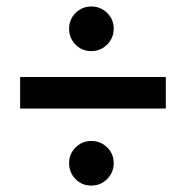

<svg xmlns="http://www.w3.org/2000/svg" viewBox="-20 -576 578 601"><path d="M499 -335V-236.3H43V-335ZM335.9 -486.3Q335.9 -457 315.4 -436.5Q294.9 -416 265.6 -416Q236.3 -416 216.3 -436.5Q196.3 -457 196.3 -486.3Q196.3 -515.6 216.8 -535.6Q237.3 -555.7 265.6 -555.7Q294.9 -555.7 315.4 -535.6Q335.9 -515.6 335.9 -486.3ZM335.9 -65.4Q335.9 -36.1 315.4 -15.6Q294.9 4.9 265.6 4.9Q236.3 4.9 216.3 -15.6Q196.3 -36.1 196.3 -65.4Q196.3 -94.7 216.8 -114.7Q237.3 -134.8 265.6 -134.8Q294.9 -134.8 315.4 -114.7Q335.9 -94.7 335.9 -65.4Z"/></svg>

Font: Allerta Stencil
Style: Regular
Weight: 400
Designer: Matt McInerney
Foundry: Matt McInerney
Version: Version 1.02